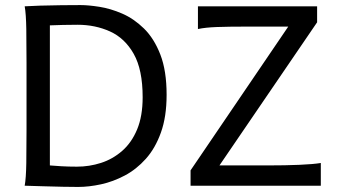

<svg xmlns="http://www.w3.org/2000/svg" viewBox="-20 -738 1341 763"><path d="M85.4 -222.2V-488.3Q85.4 -560.1 84.5 -621.8Q83.5 -683.6 78.1 -712.9Q99.1 -714.4 139.2 -715.6Q179.2 -716.8 223.4 -717.3Q267.6 -717.8 300.3 -717.8Q331.5 -717.8 375.2 -710.9Q418.9 -704.1 465.3 -684.1Q511.7 -664.1 552 -624.8Q592.3 -585.4 617.2 -521.2Q642.1 -457 642.1 -361.3Q642.1 -274.4 619.6 -211.7Q597.2 -148.9 559.6 -106.9Q522 -64.9 475.8 -40.5Q429.7 -16.1 381.6 -5.6Q333.5 4.9 290.5 4.9Q268.1 4.9 230.2 4.2Q192.4 3.4 151.4 2.2Q110.4 1 78.1 0Q83.5 -29.3 84.5 -89.6Q85.4 -149.9 85.4 -222.2ZM178.2 -637.2V-80.6Q195.3 -79.1 223.1 -77.4Q251 -75.7 285.6 -75.7Q335 -75.7 381.3 -90.6Q427.7 -105.5 465.3 -138.2Q502.9 -170.9 524.9 -223.6Q546.9 -276.4 546.9 -351.6Q546.9 -460.9 511.5 -523.7Q476.1 -586.4 417.2 -613Q358.4 -639.6 288.1 -639.6Q264.2 -639.6 230.5 -638.9Q196.8 -638.2 178.2 -637.2ZM1240.2 -712.9V-649.4L852.1 -80.6H1042.5Q1114.3 -80.6 1169.9 -83Q1225.6 -85.4 1254.9 -90.3V0H737.3V-61L1125.5 -632.3H959.5Q887.2 -632.3 841.6 -630.6Q795.9 -628.9 766.6 -622.6V-712.9Z"/></svg>

Font: Andika LitF DSA DSG
Style: Regular
Weight: 400
Designer: Victor Gaultney, Annie Olsen, Julie Remington, Don Collingsworth, Eric Hays, Becca Hirsbrunner
Foundry: SIL International
Version: Version 6.200 ; LitF DSA DSG; ttfautohint (v1.8.3.10-c5d8)